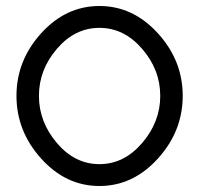

<svg xmlns="http://www.w3.org/2000/svg" viewBox="-20 -610 669 641"><path d="M507 -80.5Q424 11 312 11Q200 11 117.5 -80.5Q35 -172 35 -290Q35 -408 117.5 -499Q200 -590 312 -590Q424 -590 507 -499Q590 -408 590 -290Q590 -172 507 -80.5ZM454.5 -447Q394 -517 312 -517Q230 -517 170 -447Q110 -377 110 -290Q110 -203 170 -132.5Q230 -62 312 -62Q394 -62 454.5 -132.5Q515 -203 515 -290Q515 -377 454.5 -447Z"/></svg>

Font: Charger Pro
Style: Lit
Weight: 300
Designer: Jasper
Foundry: Cannot Into Space Fonts
Version: Version 1.09